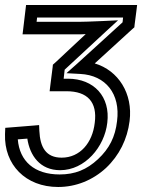

<svg xmlns="http://www.w3.org/2000/svg" viewBox="-33 -530 567 766"><path d="M345 -277 495 -414 503 -421 504 -431 511 -485 514 -510H489H96H71L68 -485L60 -418L57 -393H82H278C285 -393 296 -393 309 -394L186 -279L178 -272L177 -262L168 -191L165 -166H190H232C316 -166 356 -123 345 -40C336 40 286 99 213 99C150 99 127 57 124 -8L123 -31L100 -29L13 -22L-12 -20L-13 5C-17 127 69 216 199 216C270 216 337 189 390 140C443 90 475 25 484 -47C498 -157 439 -249 345 -277ZM287 -235C389 -230 448 -155 434 -47C427 16 403 63 358 105C313 147 266 166 205 166C104 166 45 113 38 26L76 23C86 90 126 149 207 149C306 149 384 56 395 -40C408 -144 342 -216 238 -216H221L225 -252L389 -404L438 -449L375 -446C330 -444 299 -443 284 -443H113L115 -460H458L456 -441L276 -277L232 -238L287 -235Z"/></svg>

Font: Gamestation Display Outline
Style: Italic
Weight: 400
Designer: Jonas Hecksher
Foundry: Jonas Hecksher, Playtypeª, e-types AS
Version: Version 1.003